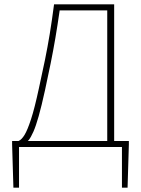

<svg xmlns="http://www.w3.org/2000/svg" viewBox="-20 -680 652 888"><path d="M68 0V188H42L36 -12V-28H576V-12L570 188H544V0ZM476 -20V-632H256Q246 -562 236 -503.5Q226 -445 214.5 -388Q203 -331 188 -262Q172 -189 159 -143Q146 -97 134.5 -71Q123 -45 113 -32.5Q103 -20 92 -14L66 -28Q80 -34 93.5 -56Q107 -78 123.5 -128.5Q140 -179 160 -272Q176 -344 188 -403Q200 -462 210 -522.5Q220 -583 230 -660H508V-20Z"/></svg>

Font: SourceSans3VF
Style: Regular
Weight: 200
Designer: Paul D. Hunt
Foundry: Adobe
Version: Version 3.052;hotconv 1.1.0;makeotfexe 2.6.0